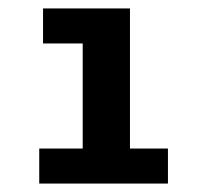

<svg xmlns="http://www.w3.org/2000/svg" viewBox="-20 -762 470 455"><path d="M73 -327V-410H176V-659H82V-742H288V-410H378V-327Z"/></svg>

Font: Montserrat
Style: Bold
Weight: 700
Designer: Julieta Ulanovsky
Foundry: Julieta Ulanovsky
Version: Version 9.000; ttfautohint (v1.8.4.7-5d5b)